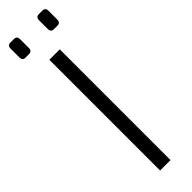

<svg xmlns="http://www.w3.org/2000/svg" viewBox="-297 -855 846 846"><g transform="rotate(-45 125.5 -432.5)"><path d="M158 -690V0H93V-690ZM224 -865Q243 -865 243 -846V-790Q243 -771 224 -771H203Q184 -771 184 -790V-846Q184 -865 203 -865ZM47 -865Q66 -865 66 -846V-790Q66 -771 47 -771H25Q7 -771 7 -790V-846Q7 -865 25 -865Z"/></g></svg>

Font: Exo 2 Light
Style: Regular
Weight: 300
Designer: Natanael Gama
Foundry: Natanael Gama
Version: Version 2.010